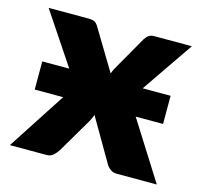

<svg xmlns="http://www.w3.org/2000/svg" viewBox="-82 -608 739 698"><g transform="rotate(15 288.0 -259.0)"><path d="M564.5 0H415.5Q399 0 388.8 -8Q378.5 -16 372.5 -27L280 -186Q277.5 -177.5 274 -170Q270.5 -162.5 266.5 -156L190.5 -27Q183.5 -17 174 -8.5Q164.5 0 149.5 0H11.5L153.5 -218.5H46.5V-324.5H148L18.5 -518.5H167.5Q184 -518.5 191.8 -514.2Q199.5 -510 205.5 -500L298 -346.5Q301 -355.5 305.5 -364.2Q310 -373 315.5 -382L381.5 -497.5Q388.5 -508.5 396.2 -513.5Q404 -518.5 415.5 -518.5H557.5L424.5 -324.5H529.5V-218.5H426.5Z"/></g></svg>

Font: Lato 2
Style: Regular
Weight: 900
Designer: Lukasz Dziedzic with Adam Twardoch and Botio Nikoltchev
Foundry: tyPoland Lukasz Dziedzic
Version: Version 2.015; 2015-08-06; http://www.latofonts.com/